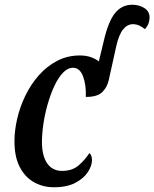

<svg xmlns="http://www.w3.org/2000/svg" viewBox="-20 -780 651 810"><path d="M207 10Q161 10 123 -11.5Q85 -33 63 -76Q41 -119 41 -184Q41 -229 52.5 -279Q64 -329 87 -376.5Q110 -424 143.5 -462Q177 -500 220.5 -523Q264 -546 317 -546Q343 -546 363 -539Q383 -532 397 -521L418 -608Q437 -690 465.5 -725Q494 -760 538 -760Q567 -760 589 -746Q611 -732 611 -706Q611 -693 606 -680Q601 -667 591 -657Q583 -665 569 -671.5Q555 -678 541 -678Q517 -678 499 -655.5Q481 -633 470 -583L439 -443Q433 -414 412.5 -392.5Q392 -371 342 -371Q344 -421 330.5 -457.5Q317 -494 288 -494Q265 -494 245 -472.5Q225 -451 209 -416.5Q193 -382 181 -340Q169 -298 163 -256.5Q157 -215 157 -181Q157 -123 179 -91Q201 -59 242 -59Q285 -59 312 -82.5Q339 -106 357 -134Q368 -126 368 -104Q368 -81 351 -54.5Q334 -28 298.5 -9Q263 10 207 10Z"/></svg>

Font: Noto Serif ExtraCondensed SemiBold
Style: Italic
Weight: 600
Width: 2
Italic angle: -12°
Designer: Monotype Design Team
Foundry: Monotype Imaging Inc.
Version: Version 2.013